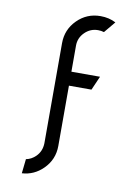

<svg xmlns="http://www.w3.org/2000/svg" viewBox="-99 -803 761 1058"><g transform="rotate(10 281.0 -274.0)"><path d="M192.9 5.9V-554.2Q192.9 -630.4 246.6 -684.1Q300.3 -737.8 376.5 -737.8Q424.3 -737.8 462.4 -717.8L409.7 -654.3Q394 -659.2 376.5 -659.2Q333 -659.2 301.8 -627.9Q271 -597.2 271 -554.2Q271 -553.2 271 -552.7V-408.2H431.2L397 -330.1H271V7.3Q271 83.5 216.8 137.2Q167 186.5 99.1 190.4L107.9 109.9Q137.7 104.5 161.6 81.1Q191.9 51.3 192.9 5.9Z"/></g></svg>

Font: NovaMono
Style: Regular
Weight: 400
Monospace: yes
Version: Version 1.2